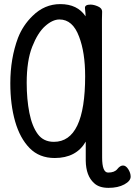

<svg xmlns="http://www.w3.org/2000/svg" viewBox="-20 -739 651 927"><path d="M434.1 145Q395 109.9 394 37.1V-55.2Q348.1 23.9 244.1 23.9Q169.9 23.9 123 -23.9Q76.2 -71.8 53 -152.8Q29.8 -233.9 29.8 -336.9Q29.8 -457 66.9 -556.2Q90.8 -617.2 137.2 -662.1Q194.8 -719.2 271 -719.2Q354 -719.2 393.1 -660.2Q393.1 -675.8 391.6 -684.8Q390.1 -693.8 390.1 -701.2Q390.1 -716.8 417 -716.8Q433.1 -716.8 453.1 -708Q473.1 -699.2 473.1 -683.1L472.2 -646L473.1 21Q473.1 94.2 502 94.2Q533.2 94.2 546.6 77.1Q560.1 60.1 574 60.1Q587.9 60.1 599.4 78.1Q610.8 96.2 610.8 113.8Q610.8 134.8 580.3 151.4Q549.8 168 503.9 168Q458 168 434.1 145ZM240.2 -54.2Q391.1 -54.2 391.1 -371.1Q391.1 -485.8 361.8 -562Q331.1 -645 267.1 -645Q233.9 -645 198 -613Q162.1 -581.1 135.5 -513.4Q108.9 -445.8 108.9 -338.9Q108.9 -259.8 121.8 -194.3Q134.8 -128.9 162.4 -91.6Q189.9 -54.2 240.2 -54.2Z"/></svg>

Font: LXGW WenKai Mono GB Screen
Style: Regular
Weight: 400
Monospace: yes
Designer: LXGW / Fontworks Inc.
Foundry: LXGW / Fontworks Inc.
Version: Version 1.510;January 18,2025